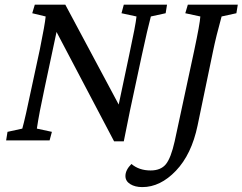

<svg xmlns="http://www.w3.org/2000/svg" viewBox="-20 -593 1024 811"><path d="M529.3 -127Q517.1 -69.3 502.9 3.9H461.9L218.8 -458L168.9 -223.6Q145 -113.3 135.7 -49.8L199.2 -36.1L189.5 0H5.9L11.7 -36.1L74.2 -49.8Q86.4 -92.8 114.3 -226.6L148.4 -384.8Q169.9 -490.7 172.9 -523.4L116.2 -537.1L127 -573.2H255.9L481.4 -151.4L525.4 -359.4Q553.2 -488.3 556.6 -523.4L493.2 -537.1L502.9 -573.2H685.5L679.7 -537.1L617.2 -523.4Q604 -474.6 579.1 -359.4ZM814.5 -62.5Q789.1 59.1 723.1 128.2Q657.2 197.3 581.1 197.3Q550.3 197.3 530 184.6Q509.8 171.9 509.8 150.4Q509.8 125 535.2 99.6Q567.4 127 616.2 127Q659.2 127 680.7 100.6Q702.1 74.2 717.8 3.9L799.8 -377Q824.7 -494.1 826.2 -523.4L762.7 -537.1L773.4 -573.2H984.4L978.5 -537.1L916 -523.4Q892.6 -439 879.9 -377Z"/></svg>

Font: Crimson Pro
Style: Italic
Weight: 400
Italic angle: -12°
Designer: Jacques Le Bailly
Foundry: Baron von Fonthausen
Version: Version 1.003